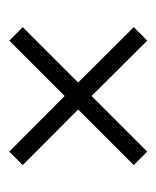

<svg xmlns="http://www.w3.org/2000/svg" viewBox="19 -497 340 418"><g transform="rotate(90 189.0 -288.0)"><path d="M39.1 -167.5 159.7 -288.1 39.1 -409.2 68.4 -438.5 189 -317.4 310.1 -438.5 339.4 -409.2 218.3 -288.1 339.4 -167.5 310.1 -138.2 189 -258.8 68.4 -138.2Z"/></g></svg>

Font: Ovo
Style: Regular
Weight: 400
Designer: Nicole Fally
Foundry: Sorkin Type Co.
Version: Version 1.001